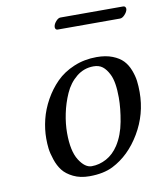

<svg xmlns="http://www.w3.org/2000/svg" viewBox="-74 -673 618 742"><g transform="rotate(-10 235.0 -302.0)"><path d="M161.1 -169.9Q161.1 -98.6 183.8 -62.7Q206.5 -26.9 232.9 -26.9Q262.7 -26.9 290.8 -42Q318.8 -57.1 338.9 -87.9Q362.8 -125 372.3 -176.3Q381.8 -227.5 381.8 -270Q381.8 -331.5 366.7 -361.8Q355.5 -384.3 341.6 -395Q327.6 -405.8 306.2 -405.8Q268.6 -405.8 239.3 -382.1Q210 -358.4 193.6 -321.3Q177.2 -284.2 169.2 -245.1Q161.1 -206.1 161.1 -169.9ZM78.1 -162.1Q78.1 -199.2 87.4 -237.1Q96.7 -274.9 116.9 -311.3Q137.2 -347.7 165.3 -376Q193.4 -404.3 234.6 -421.6Q275.9 -439 324.2 -439Q359.9 -439 386 -428.7Q412.1 -418.5 427 -402.8Q441.9 -387.2 450.7 -364.5Q459.5 -341.8 462.2 -321.5Q464.8 -301.3 464.8 -276.9Q464.8 -190.4 420.9 -116.5Q377 -42.5 310.1 -8.8Q272.9 9.8 217.8 9.8Q181.6 9.8 154.8 -3.4Q127.9 -16.6 113.8 -34.9Q99.6 -53.2 91.1 -78.9Q82.5 -104.5 80.3 -123.3Q78.1 -142.1 78.1 -162.1ZM439.5 -569.8H195.3Q189 -569.8 186.5 -574.5Q184.1 -579.1 185.5 -585Q187.5 -594.7 196.3 -604.2Q205.1 -613.8 213.4 -613.8H458.5Q465.3 -613.8 468 -609.6Q470.7 -605.5 469.7 -600.1Q467.8 -590.3 458.3 -580.1Q448.7 -569.8 439.5 -569.8Z"/></g></svg>

Font: Linux Libertine G
Style: Italic
Weight: 400
Italic angle: -12°
Designer: Philipp H. Poll
Foundry: Philipp H. Poll
Version: Version 5.1.3